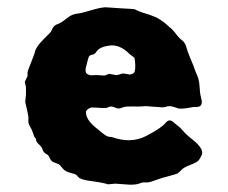

<svg xmlns="http://www.w3.org/2000/svg" viewBox="-20 -502 631 531"><path d="M48.8 -275.9 56.2 -292V-299.3Q56.2 -303.7 57.1 -306.2L73.2 -348.1Q75.2 -352.1 76.2 -357.4Q79.1 -372.1 101.1 -394L119.1 -412.1Q121.1 -414.1 125 -422.9Q128.9 -431.6 138.7 -435.1Q148.9 -438.5 160.6 -448.2Q172.9 -458 180.2 -460.9Q187.5 -463.9 196.8 -464.8Q206.1 -465.8 231.9 -473.6Q257.8 -481.4 272 -481.9L314.9 -479Q351.1 -477.1 352.1 -476.6Q368.2 -468.3 382.3 -464.8Q395.5 -460.9 409.2 -455.1Q422.9 -449.2 440.4 -434.6Q458 -419.9 464.4 -411.1Q474.1 -397.9 482.9 -391.1Q491.7 -384.8 495.1 -372.6Q498 -360.4 506.8 -339.8Q515.6 -319.3 517.1 -314.5Q518.1 -310.1 522 -301.3Q525.9 -292.5 528.8 -283.7Q531.2 -275.4 532.2 -259.8Q533.2 -244.1 534.2 -240.2Q535.2 -236.8 535.6 -233.9Q536.1 -231 537.1 -227.1Q538.1 -223.1 538.1 -220.2Q538.1 -206.1 523.4 -206.1H515.1Q481 -199.2 471.7 -202.6Q450.7 -210.4 443.4 -208Q435.5 -205.1 429.2 -205.1L389.2 -208Q385.7 -209 377 -208Q368.2 -207 348.6 -207.5Q329.1 -208 323.2 -206.1L311 -202.1Q305.7 -201.2 296.9 -205.1Q288.1 -209 280.8 -206.1Q275.9 -202.1 257.3 -203.6Q238.8 -205.1 233.4 -204.6Q228 -204.1 222.7 -199.7Q217.3 -195.3 217.8 -190.9Q217.8 -171.9 243.2 -150.4Q268.6 -128.9 274.9 -126Q280.8 -123 289.1 -123Q342.3 -104 384.3 -126Q426.3 -147.9 437.5 -161.6Q448.7 -175.8 461.4 -162.6Q464.4 -159.7 471.7 -154.3Q479 -148.9 485.8 -140.6Q494.6 -129.9 512.2 -116.2Q548.8 -87.4 536.1 -69.8Q530.8 -57.6 522.5 -53.2Q514.2 -48.8 500.5 -43.5Q486.8 -38.1 480.5 -30.8Q474.1 -23.9 470.2 -22Q466.3 -20 447.3 -15.1Q428.2 -10.3 413.6 -4.9Q398.9 0.5 392.6 2Q385.7 2.9 379.9 2.4Q373.5 2 365.7 5.4Q357.9 8.8 339.4 8.8L298.8 5.9L278.8 7.8Q264.2 2.9 233.4 -1Q202.6 -4.9 196.8 -12.2Q190.9 -19 188.5 -20Q186 -21 173.3 -24.4Q160.6 -27.8 154.3 -35.2Q147.9 -43 145.5 -45.4Q143.6 -47.9 134.8 -50.8Q126 -53.7 123 -56.6Q120.1 -59.6 117.7 -64.5Q115.2 -69.8 112.8 -73.2Q100.1 -79.6 98.1 -87.4Q96.2 -95.2 87.9 -102.5Q79.1 -109.9 79.1 -119.1Q75.2 -120.6 71.8 -132.8Q67.9 -144.5 63.5 -151.4Q59.1 -158.2 58.6 -163.1Q58.1 -168 58.6 -173.8Q59.1 -179.7 55.2 -196.3Q51.3 -212.9 49.8 -220.2L51.8 -240.2V-261.2Q48.8 -272.9 48.8 -275.9ZM354 -313.5V-324.2Q353 -340.8 351.1 -342.8Q349.1 -344.7 344.7 -347.7Q340.3 -350.6 337.9 -353Q311 -379.9 282.7 -376Q254.4 -372.1 246.6 -358.9Q242.7 -352.5 236.8 -351.1Q231 -350.1 228 -348.1Q225.1 -345.7 222.7 -335.9Q220.7 -326.2 218.8 -320.3Q213.9 -304.2 219.7 -298.8Q226.1 -293 236.3 -293.9Q246.1 -294.9 256.8 -293.9Q267.6 -293 269 -293L282.2 -297.9L297.9 -294.9Q302.7 -293.5 310.1 -295.9Q316.9 -298.8 321.3 -298.8L338.9 -295.9Q351.6 -297.9 352.5 -304.7Q354 -311 354 -313.5Z"/></svg>

Font: AntiqueNobleBold
Style: Bold
Weight: 700
Version: Version 001.000